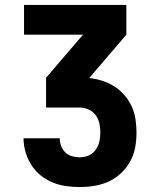

<svg xmlns="http://www.w3.org/2000/svg" viewBox="-20 -540 640 775"><path d="M302 215Q274 215 246 211Q218 207 191.5 196Q165 185 143 167Q121 149 106 125Q91 101 83 73.5Q75 46 75 18H221Q221 33 226.5 48.5Q232 64 243.5 75Q255 86 270.5 90.5Q286 95 302 95Q321 95 338 87.5Q355 80 366 65Q377 50 381 32Q385 14 385 -5Q385 -24 381 -42.5Q377 -61 365.5 -76Q354 -91 336.5 -98.5Q319 -106 300 -106H166V-226L315 -400H77V-520H490V-400L341 -226V-225Q368 -222 394 -213.5Q420 -205 442.5 -190.5Q465 -176 483 -155Q501 -134 512 -109.5Q523 -85 527 -58Q531 -31 531 -4Q531 26 525.5 55.5Q520 85 505.5 111.5Q491 138 468.5 159Q446 180 419 192.5Q392 205 362 210Q332 215 302 215Z"/></svg>

Font: Iosevka Custom Heavy Extended
Style: Regular
Weight: 900
Width: 7
Monospace: yes
Designer: Belleve Invis
Foundry: Belleve Invis
Version: Version 11.2.4; ttfautohint (v1.8.4)